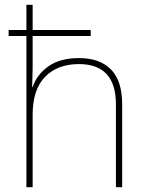

<svg xmlns="http://www.w3.org/2000/svg" viewBox="-20 -780 613 800"><path d="M116 -655H358V-630H116V-496Q116 -475 114 -417H116Q133 -469 181.5 -503.5Q230 -538 309 -538Q396 -538 442.5 -490.5Q489 -443 489 -346V0H463V-345Q463 -513 309 -513Q220 -513 168 -460Q116 -407 116 -302V0H90V-630H16V-655H90V-760H116Z"/></svg>

Font: Noto Sans UI Thin
Style: Regular
Weight: 250
Designer: Monotype Design Team
Foundry: Monotype Imaging Inc.
Version: Version 1.001